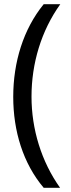

<svg xmlns="http://www.w3.org/2000/svg" viewBox="-20 -736 337 914"><path d="M43 -275C43 -112 90 42 188 158H266C177 33 130 -121 130 -276C130 -434 176 -589 267 -716H188C91 -597 43 -440 43 -275Z"/></svg>

Font: Noto Sans Lao SemiCondensed
Style: Regular
Weight: 400
Width: 4
Designer: Monotype Design Team
Foundry: Monotype Imaging Inc.
Version: Version 2.003